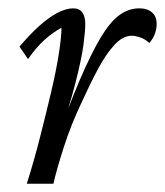

<svg xmlns="http://www.w3.org/2000/svg" viewBox="-20 -445 399 465"><path d="M298.8 -358.4Q277.3 -358.4 256.8 -335.9Q236.3 -313.5 217.3 -277.8Q198.2 -242.2 179.7 -201.2Q152.3 -144.5 134.3 -87.9Q116.2 -31.2 109.4 0H44.9Q62.5 -55.7 77.1 -113.3Q91.8 -170.9 104 -222.7Q116.2 -274.4 122.6 -315.4Q128.9 -356.4 128.9 -377.9Q107.4 -366.2 87.4 -348.1Q67.4 -330.1 47.9 -301.8L27.3 -332Q51.8 -361.3 75.2 -382.3Q98.6 -403.3 119.6 -414.1Q140.6 -424.8 157.2 -424.8Q171.9 -424.8 179.2 -415Q186.5 -405.3 186.5 -386.7Q186.5 -370.1 182.1 -336.4Q177.7 -302.7 162.6 -243.7Q147.5 -184.6 115.2 -87.9H110.4Q145.5 -186.5 173.3 -251.5Q201.2 -316.4 224.1 -354.5Q247.1 -392.6 269.5 -408.7Q292 -424.8 317.4 -424.8Q336.9 -424.8 348.1 -415Q359.4 -405.3 359.4 -386.7Q359.4 -376 355.5 -364.3Q351.6 -352.5 341.8 -340.8Q331.1 -350.6 319.3 -354.5Q307.6 -358.4 298.8 -358.4Z"/></svg>

Font: Crimson Pro ExtraLight Light
Style: Italic
Weight: 300
Italic angle: -12°
Version: Version 1.002